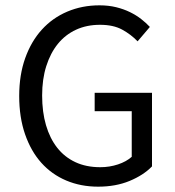

<svg xmlns="http://www.w3.org/2000/svg" viewBox="-20 -688 657 720"><path d="M348 12Q283 12 228.5 -11Q174 -34 135 -77.5Q96 -121 74 -184.5Q52 -248 52 -328Q52 -407 74.5 -470Q97 -533 137 -577Q177 -621 232.5 -644.5Q288 -668 353 -668Q387 -668 415.5 -661Q444 -654 467.5 -642.5Q491 -631 509.5 -616.5Q528 -602 542 -587L496 -533Q471 -559 438 -577Q405 -595 355 -595Q305 -595 265 -576.5Q225 -558 197 -523.5Q169 -489 153.5 -440Q138 -391 138 -330Q138 -268 152.5 -218.5Q167 -169 194.5 -134Q222 -99 262.5 -80Q303 -61 356 -61Q391 -61 422.5 -71.5Q454 -82 474 -100V-271H335V-340H550V-64Q518 -31 466 -9.5Q414 12 348 12Z"/></svg>

Font: CV Source Sans
Style: Regular
Weight: 400
Designer: Paul D. Hunt
Foundry: Adobe Systems Incorporated
Version: Version 3.001